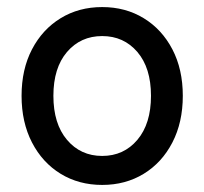

<svg xmlns="http://www.w3.org/2000/svg" viewBox="-20 -512 578 543"><path d="M269 11Q203 11 151.5 -20.5Q100 -52 70.5 -109Q41 -166 41 -241Q41 -316 70.5 -372.5Q100 -429 151.5 -460.5Q203 -492 269 -492Q335 -492 386.5 -460.5Q438 -429 467.5 -372.5Q497 -316 497 -241Q497 -166 467.5 -109Q438 -52 386.5 -20.5Q335 11 269 11ZM269 -71Q330 -71 368.5 -116.5Q407 -162 407 -241Q407 -320 368.5 -365Q330 -410 269 -410Q208 -410 169.5 -365Q131 -320 131 -241Q131 -162 169.5 -116.5Q208 -71 269 -71Z"/></svg>

Font: Zen Kaku Gothic New Medium
Style: Regular
Weight: 500
Designer: Yoshimichi Ohira
Foundry: Positype
Version: Version 1.002